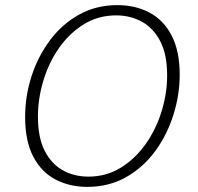

<svg xmlns="http://www.w3.org/2000/svg" viewBox="-20 -722 772 749"><path d="M320 7Q252 7 197 -21.5Q142 -50 110 -110.5Q78 -171 78 -266Q78 -347 103 -424.5Q128 -502 175 -565Q222 -628 288.5 -665Q355 -702 438 -702Q508 -702 563 -673Q618 -644 649.5 -583.5Q681 -523 681 -431Q681 -352 656.5 -274Q632 -196 585.5 -132.5Q539 -69 472 -31Q405 7 320 7ZM325 -33Q395 -33 451.5 -68Q508 -103 548.5 -160.5Q589 -218 610.5 -288Q632 -358 632 -428Q632 -509 605.5 -560.5Q579 -612 534 -637Q489 -662 433 -662Q363 -662 306.5 -627Q250 -592 210 -534.5Q170 -477 149 -407Q128 -337 128 -267Q128 -186 154 -134.5Q180 -83 224.5 -58Q269 -33 325 -33Z"/></svg>

Font: Bitter Light
Style: Italic
Weight: 300
Italic angle: -9°
Designer: Sol Matas, and Bitter project Authors
Foundry: Sol Matas
Version: Version 2.001